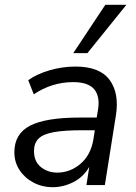

<svg xmlns="http://www.w3.org/2000/svg" viewBox="-20 -773 570 802"><path d="M199 9Q157 9 120.5 -10Q84 -29 62 -62Q40 -95 40 -137Q40 -214 105.5 -248Q171 -282 315 -282H384L389 -312Q399 -369 374 -399.5Q349 -430 286 -430Q197 -430 121 -379L98 -438Q134 -464 187.5 -479.5Q241 -495 295 -495Q397 -495 438 -439Q479 -383 464 -290L418 0H341L353 -76Q328 -33 286 -12Q244 9 199 9ZM219 -52Q273 -52 316 -88.5Q359 -125 370 -190L376 -229H326Q249 -229 204.5 -221Q160 -213 141 -194Q122 -175 122 -142Q122 -98 151 -75Q180 -52 219 -52ZM286 -551 420 -753H508L345 -551Z"/></svg>

Font: Nunito Sans
Style: Italic
Weight: 400
Italic angle: -9°
Designer: Vernon Adams
Foundry: Vernon Adams
Version: Version 3.006; ttfautohint (v1.8.3)